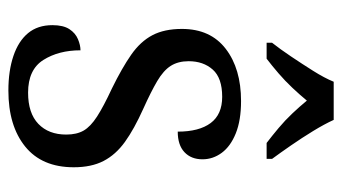

<svg xmlns="http://www.w3.org/2000/svg" viewBox="-199 -607 816 458"><g transform="rotate(90 209.0 -378.0)"><path d="M196 10Q149 10 113.5 -2Q78 -14 59 -37Q40 -60 40 -95Q40 -121 49.5 -135.5Q59 -150 73.5 -156Q88 -162 100 -162Q100 -110 123 -73.5Q146 -37 201 -37Q250 -37 275.5 -61.5Q301 -86 301 -128Q301 -153 291.5 -169.5Q282 -186 258 -201.5Q234 -217 191 -237Q142 -261 110.5 -283Q79 -305 64 -333.5Q49 -362 49 -404Q49 -472 96.5 -508.5Q144 -545 221 -545Q267 -545 298 -532.5Q329 -520 344.5 -499Q360 -478 360 -453Q360 -426 343 -410Q326 -394 294 -394Q294 -445 273.5 -472.5Q253 -500 211 -500Q166 -500 146 -477.5Q126 -455 126 -420Q126 -395 137 -377.5Q148 -360 173.5 -345Q199 -330 239 -312Q288 -290 318.5 -268Q349 -246 364 -217Q379 -188 379 -146Q379 -70 329.5 -30Q280 10 196 10ZM82 -619Q97 -638 114.5 -664Q132 -690 149 -717Q166 -744 175 -766H266Q276 -744 292.5 -717Q309 -690 327 -664Q345 -638 359 -619V-606H321Q304 -619 285.5 -634.5Q267 -650 250.5 -667.5Q234 -685 220 -702Q206 -685 189.5 -667.5Q173 -650 155 -634.5Q137 -619 120 -606H82Z"/></g></svg>

Font: Noto Serif SemiCondensed
Style: Regular
Weight: 400
Width: 4
Designer: Monotype Design Team
Foundry: Monotype Imaging Inc.
Version: Version 2.013